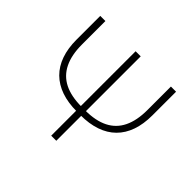

<svg xmlns="http://www.w3.org/2000/svg" viewBox="-162 -949 1170 1170"><g transform="rotate(45 423.0 -364.0)"><path d="M705.1 -727.5H749.5V-523.9Q749.5 -448.2 729.2 -390.6Q709 -333 669.4 -293.7Q629.9 -254.4 571.8 -234.4Q513.7 -214.4 438.5 -214.4H407.2Q332 -214.4 274.2 -234.4Q216.3 -254.4 176.5 -293.7Q136.7 -333 116.5 -390.6Q96.2 -448.2 96.2 -523.9V-727.5H140.6V-525.4Q140.6 -435.1 170.2 -374.8Q199.7 -314.5 258.8 -284.9Q317.9 -255.4 407.2 -255.4H438.5Q528.3 -255.4 587.4 -285.2Q646.5 -314.9 675.8 -375Q705.1 -435.1 705.1 -525.4ZM400.9 -727.5H444.8V0H400.9Z"/></g></svg>

Font: Inter 20pt ExtraLight
Style: Regular
Weight: 250
Version: Version 4.001;git-66647c0bb